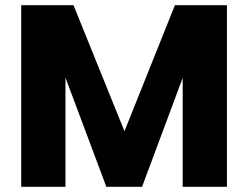

<svg xmlns="http://www.w3.org/2000/svg" viewBox="-20 -722 958 742"><path d="M62 -702H264L461 -215L656 -702H857V0H686V-421L529 0H391L233 -422V0H62Z"/></svg>

Font: Poppins
Style: Bold
Weight: 700
Designer: Ninad Kale (Devanagari), Jonny Pinhorn (Latin)
Version: Version 5.002